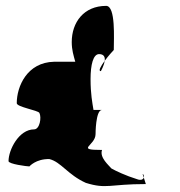

<svg xmlns="http://www.w3.org/2000/svg" viewBox="-20 -692 612 653"><path d="M9 -144C9 -134 72 -126 80 -126C80 -126 102 -152 148 -151C188 -141 210 -98 272 -70C343 -48 352 -66 476 -66L469 -88C467 -82 460 -77 445 -83C409 -94 373 -111 359 -119C350 -130 318 -156 327 -182C234 -182 305 -196 305 -236C305 -236 305 -316 326 -318H298C294 -343 288 -372 288 -423C288 -472 297 -508 317 -508C334 -508 338 -497 336 -485C349 -503 367 -522 367 -522C367 -560 374 -672 341 -672C265 -672 224 -616 224 -549C224 -522 230 -504 236 -482H164C72 -480 37 -398 37 -341C37 -328 109 -317 114 -308C122 -292 115 -252 96 -252C44 -252 9 -182 9 -144ZM323 -450C323 -450 334 -469 336 -485C323 -467 313 -450 323 -450ZM465 -100 469 -88C471 -93 468 -100 465 -100Z"/></svg>

Font: Ampere
Style: Cnd
Weight: 400
Version: Version 1